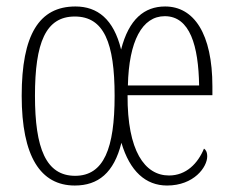

<svg xmlns="http://www.w3.org/2000/svg" viewBox="-20 -563 718 593"><path d="M211 10C283 10 332 -29 355 -122C381 -34 430 10 496 10C579 10 620 -47 620 -80C620 -94 615 -101 610 -104C591 -58 555 -21 502 -21C427 -21 373 -97 374 -269H636V-296C636 -459 579 -543 490 -543C426 -543 378 -504 354 -410C331 -504 281 -543 213 -543C101 -543 47 -456 47 -267C47 -80 105 10 211 10ZM595 -299H375C378 -436 419 -513 489 -513C567 -513 593 -421 595 -299ZM212 -20C122 -20 88 -105 88 -267C88 -431 121 -512 211 -512C301 -512 334 -431 334 -267C334 -105 301 -20 212 -20Z"/></svg>

Font: Noto Serif Sinhala ExtraCondensed ExtraLight
Style: Regular
Weight: 200
Width: 2
Designer: Jelle Bosma - Monotype Design Team
Foundry: Monotype Imaging Inc.
Version: Version 2.007